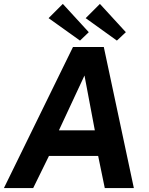

<svg xmlns="http://www.w3.org/2000/svg" viewBox="-32 -964 765 984"><path d="M290 -944 217 -871 378 -756 423 -799ZM480 -944 407 -871 567 -756 613 -799ZM-12 0H138L219 -165H471L505 0H654L500 -723H342ZM270 -296 401 -577 454 -296Z"/></svg>

Font: United Sans
Style: Bold Italic
Weight: 700
Italic angle: -8°
Designer: Pablo Impallari, Rodrigo Fuenzalida (Modified by Dan O. Williams)
Version: Version 1.000;PS 001.000;hotconv 1.0.88;makeotf.lib2.5.64775